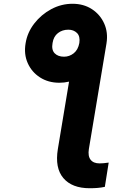

<svg xmlns="http://www.w3.org/2000/svg" viewBox="-20 -794 730 1029"><path d="M117.2 -562.1Q126.4 -619.7 163.5 -667.8Q200.6 -715.9 254.6 -744.9Q308.6 -773.8 368.6 -773.8Q428.3 -773.8 472.7 -744.9Q517 -715.9 538.5 -667.8Q560 -619.7 550.8 -562.1V-561.8L456.3 4.6Q450.3 42.6 465.6 62.1Q480.8 81.7 513.8 81.7Q533.7 81.7 562.5 77.4L541.9 207.4Q522.4 211.6 502.7 213.2Q483 214.8 460.9 214.8Q365.8 214.8 319.6 160.5Q273.4 106.2 290.1 4.6L350.1 -356.5Q324.2 -350.5 298.3 -350.5Q239 -350.5 194.4 -379.1Q149.9 -407.7 128.6 -455.8Q107.2 -503.9 117.2 -562.1ZM323.2 -490.1Q351.9 -490.1 375.2 -508.5Q398.4 -527 405.2 -563.6Q410.5 -599.4 392.6 -617.2Q374.6 -634.9 346.2 -634.9Q313.9 -634.9 290.5 -616.7Q267 -598.4 261.7 -563.6Q255 -527 272.9 -508.5Q290.8 -490.1 323.2 -490.1Z"/></svg>

Font: Inter UI Extra Bold
Style: Italic
Weight: 800
Italic angle: 9.39999°
Designer: Rasmus Andersson
Foundry: rsms
Version: 3.2;8d6f07862